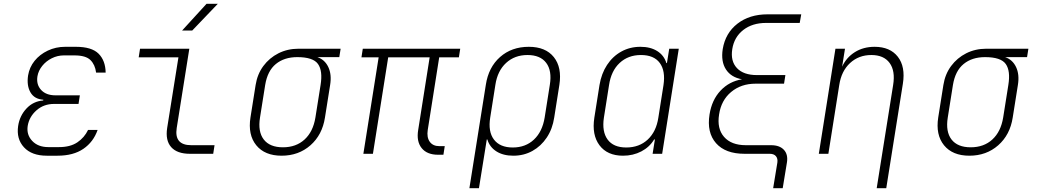

<svg xmlns="http://www.w3.org/2000/svg" viewBox="-20 -805 5440 1005"><path d="M281 10H225Q146 10 105.5 -34Q65 -78 75 -146Q83 -199 118.5 -237Q154 -275 206 -279L207 -283Q160 -286 139.5 -321.5Q119 -357 127 -410Q134 -453 161 -486.5Q188 -520 230 -540Q272 -560 321 -560H377Q460 -560 496 -524Q532 -488 533 -425H483Q478 -466 453.5 -490.5Q429 -515 370 -515H314Q281 -515 251 -500Q221 -485 201 -460Q181 -435 176 -406Q169 -363 195 -334.5Q221 -306 270 -306H398L391 -261H263Q209 -261 171 -227.5Q133 -194 125 -146Q118 -100 148.5 -67.5Q179 -35 233 -35H289Q348 -35 385 -60Q422 -85 441 -125H491Q469 -62 416.5 -26Q364 10 281 10Z M974 0Q907 0 876 -35Q845 -70 855 -135L914 -505H706L713 -550H971L905 -135Q891 -45 981 -45H1103L1096 0ZM933 -645 1061 -785H1120L986 -645Z M1454 10Q1366 10 1321.5 -44.5Q1277 -99 1291 -190L1318 -360Q1327 -417 1358.5 -459.5Q1390 -502 1437.5 -526Q1485 -550 1543 -550H1763L1756 -506H1641Q1680 -493 1698.5 -454Q1717 -415 1708 -360L1681 -190Q1667 -99 1605 -44.5Q1543 10 1454 10ZM1461 -34Q1530 -34 1574.5 -75Q1619 -116 1631 -190L1658 -360Q1670 -434 1644.5 -470Q1619 -506 1536 -506Q1468 -506 1424 -470Q1380 -434 1368 -360L1341 -190Q1329 -116 1360.5 -75Q1392 -34 1461 -34Z M2273 5Q2215 5 2187 -30Q2159 -65 2169 -125L2229 -505H2012L1932 0H1882L1962 -505H1872L1879 -550H2389L2382 -505H2279L2219 -125Q2213 -86 2229.5 -63Q2246 -40 2280 -40H2308L2301 5Z M2437 180 2523 -361Q2537 -453 2597.5 -506.5Q2658 -560 2748 -560Q2836 -560 2879 -506Q2922 -452 2908 -361L2881 -190Q2872 -130 2842 -85Q2812 -40 2767 -15Q2722 10 2667 10Q2614 10 2578.5 -12.5Q2543 -35 2531 -75H2528L2516 0L2487 180ZM2664 -33Q2731 -33 2775 -74.5Q2819 -116 2831 -190L2858 -361Q2870 -435 2839 -476Q2808 -517 2741 -517Q2674 -517 2629 -475.5Q2584 -434 2573 -361L2546 -190Q2534 -116 2565.5 -74.5Q2597 -33 2664 -33Z M3241 10Q3159 10 3118 -44.5Q3077 -99 3091 -189L3118 -360Q3128 -420 3157.5 -465Q3187 -510 3232 -535Q3277 -560 3332 -560Q3385 -560 3420.5 -537.5Q3456 -515 3468 -475H3471L3483 -550H3533L3446 0H3396L3408 -75H3404Q3380 -35 3337 -12.5Q3294 10 3241 10ZM3258 -33Q3326 -33 3370.5 -74.5Q3415 -116 3426 -189L3453 -360Q3464 -434 3433.5 -475.5Q3403 -517 3335 -517Q3268 -517 3223.5 -475.5Q3179 -434 3168 -360L3141 -189Q3130 -116 3160.5 -74.5Q3191 -33 3258 -33Z M4027 180 4049 46Q4052 25 4041.5 12.5Q4031 0 4009 0H3877Q3777 0 3728 -55.5Q3679 -111 3694 -206Q3706 -282 3751.5 -330.5Q3797 -379 3864 -390Q3807 -400 3780 -441.5Q3753 -483 3763 -548Q3777 -632 3840 -681Q3903 -730 3998 -730H4174L4166 -685H3990Q3918 -685 3870.5 -648Q3823 -611 3813 -548Q3803 -485 3837.5 -448.5Q3872 -412 3942 -412H4091L4084 -367H3935Q3859 -367 3807 -323.5Q3755 -280 3744 -206Q3732 -132 3770 -88.5Q3808 -45 3884 -45H4016Q4061 -45 4083.5 -20.5Q4106 4 4099 46L4077 180Z M4266 0 4353 -550H4403L4388 -456Q4410 -504 4454.5 -532Q4499 -560 4558 -560Q4639 -560 4679.5 -508Q4720 -456 4706 -367L4619 180H4569L4655 -360Q4667 -434 4636.5 -475.5Q4606 -517 4541 -517Q4475 -517 4429.5 -475Q4384 -433 4373 -360L4316 0Z M5054 10Q4966 10 4921.5 -44.5Q4877 -99 4891 -190L4918 -360Q4927 -417 4958.5 -459.5Q4990 -502 5037.5 -526Q5085 -550 5143 -550H5363L5356 -506H5241Q5280 -493 5298.5 -454Q5317 -415 5308 -360L5281 -190Q5267 -99 5205 -44.5Q5143 10 5054 10ZM5061 -34Q5130 -34 5174.5 -75Q5219 -116 5231 -190L5258 -360Q5270 -434 5244.5 -470Q5219 -506 5136 -506Q5068 -506 5024 -470Q4980 -434 4968 -360L4941 -190Q4929 -116 4960.5 -75Q4992 -34 5061 -34Z"/></svg>

Font: NKDuy Mono Thin
Style: Italic
Weight: 100
Italic angle: -9°
Monospace: yes
Designer: NKDuy
Foundry: NKDuy
Version: Version 2.251; ttfautohint (v1.8.4.7-5d5b)